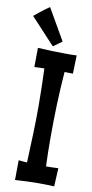

<svg xmlns="http://www.w3.org/2000/svg" viewBox="-138 -965 482 1002"><g transform="rotate(10 103.0 -464.5)"><path d="M226.1 -6.8Q206.5 -7.8 187 -8.3Q167.5 -8.8 147.9 -8.8Q115.7 -8.8 83.5 -7.6Q51.3 -6.3 19 -3.9L20 -108.9Q31.2 -107.4 42.5 -106.7Q53.7 -106 64.9 -105Q67.9 -180.7 70.6 -255.6Q73.2 -330.6 73.2 -405.8Q73.2 -456.1 71.8 -505.1Q70.3 -554.2 68.8 -604Q56.2 -604 43 -603.5Q29.8 -603 16.1 -602.1L17.1 -704.1Q54.7 -701.7 92.3 -700.4Q129.9 -699.2 168 -699.2Q181.6 -699.2 195.3 -699.2Q209 -699.2 223.1 -700.2L220.2 -603Q209 -603 198 -603.5Q187 -604 175.8 -604Q168.9 -516.1 166 -429.4Q163.1 -342.8 163.1 -254.9Q163.1 -178.2 166 -102.1Q181.6 -102.1 198 -102.5Q214.4 -103 231 -104ZM138.2 -758.8 92.3 -725.1 -36.6 -863.8Q-23.4 -875 -9.8 -885.7Q2 -895 15.9 -905.5Q29.8 -916 42.5 -924.8Z"/></g></svg>

Font: Mouse Memoirs
Style: Regular
Weight: 400
Version: Version 1.000